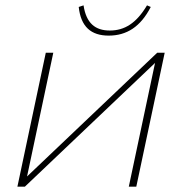

<svg xmlns="http://www.w3.org/2000/svg" viewBox="-20 -697 635 717"><path d="M45 0H73L559 -462L461 0H489L595 -500H567L81 -38L179 -500H151ZM274 -671 292 -677C302 -610 336 -583 390 -583C445 -583 489 -610 529 -677L543 -671C505 -597 453 -564 386 -564C320 -564 282 -597 274 -671Z"/></svg>

Font: LT Wave Thin
Style: Italic
Weight: 100
Designer: Daniel Lyons
Version: Version 2.5 (Glyphs App)